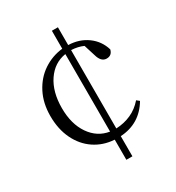

<svg xmlns="http://www.w3.org/2000/svg" viewBox="-183 -828 908 991"><g transform="rotate(-30 270.5 -332.5)"><path d="M51 -339Q51 -416 81.5 -475Q112 -534 163.5 -568.5Q215 -603 278 -610V-717H314V-611Q379 -609 426.5 -574.5Q474 -540 491 -483Q483 -451 452 -451Q419 -451 406 -498L385 -565Q354 -579 314 -581V-114Q362 -116 403 -134.5Q444 -153 475 -189L491 -176Q431 -75 314 -68V52H278V-68Q212 -72 160.5 -106.5Q109 -141 80 -201Q51 -261 51 -339ZM123 -345Q123 -250 165.5 -188.5Q208 -127 278 -116V-578Q208 -567 165.5 -504.5Q123 -442 123 -345Z"/></g></svg>

Font: GL-CurulMinamoto Light
Style: Regular
Weight: 300
Designer: Eunice (kana); Ryoko NISHIZUKA 西塚涼子 (ideographs); Frank Grießhammer (Latin, Greek & Cyrillic); Wenlong ZHANG
Foundry: Gutenberg Labo; Adobe
Version: Version 1.002